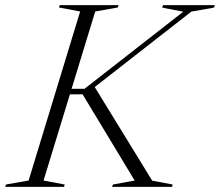

<svg xmlns="http://www.w3.org/2000/svg" viewBox="-58 -725 853 745"><path d="M532.5 -24 612 -9 609.5 0H377L380 -9L464.5 -24.5L262.5 -359H195.5L202.5 -380.5H270L653 -679.5L571.5 -695.5L574.5 -705H775.5L772.5 -695.5L684.5 -680L281 -365L304.5 -395.5ZM253 -680.5 171 -696 173.5 -705H402L399 -696L311.5 -680.5L111 -24.5L193 -9L190.5 0H-37.5L-35 -9L53 -24.5Z"/></svg>

Font: Newsreader 60pt Light
Style: Italic
Weight: 300
Italic angle: -17°
Designer: Hugues Gentile
Foundry: Production Type
Version: Version 1.003